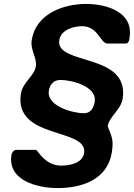

<svg xmlns="http://www.w3.org/2000/svg" viewBox="-20 -734 680 975"><path d="M38 53C18 185 174 221 273 221C393 221 526 180 548 39C557 -22 550 -34 527 -93L528 -97C535 -141 594 -177 603 -233C639 -468 261 -400 281 -530C289 -583 354 -601 396 -601C480 -601 489 -513 526 -513H619C636 -513 637 -537 638 -545C658 -674 520 -714 417 -714C302 -714 162 -664 141 -530C133 -480 169 -440 162 -397C155 -349 95 -316 86 -258C50 -24 427 -87 407 43C399 97 329 107 290 107C208 107 170 27 163 27H63C49 27 40 42 38 53ZM228 -273C233 -306 253 -328 287 -328C343 -328 473 -296 461 -218C456 -187 442 -159 406 -159C350 -159 216 -195 228 -273Z"/></svg>

Font: Asimov Print
Style: CIt
Weight: 500
Designer: Google
Version: Version 2.000980: 2014